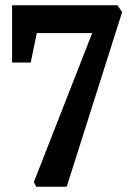

<svg xmlns="http://www.w3.org/2000/svg" viewBox="-20 -711 486 731"><path d="M118 0 109 -18 331 -585H120L97 -473H26V-691H427L445 -665L234 0Z"/></svg>

Font: Kreon Light Medium
Style: Regular
Weight: 500
Version: Version 2.002